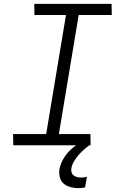

<svg xmlns="http://www.w3.org/2000/svg" viewBox="-20 -755 640 998"><path d="M451 0H49L48 -58H220L323 -677H159L158 -735H560L561 -677H389L286 -58H450ZM387 223Q366 223 346 217.5Q326 212 311 199.5Q296 187 291 166.5Q286 146 289 125Q294 97 309.5 70.5Q325 44 347.5 23Q370 2 396.5 -14Q423 -30 451 -40L445 0Q429 11 414 24.5Q399 38 386.5 53Q374 68 364 85Q354 102 351 120Q349 131 352 141Q355 151 363 157Q371 163 381 165.5Q391 168 402 168Q409 168 416.5 167Q424 166 432 164L422 219Q414 221 405 222Q396 223 387 223Z"/></svg>

Font: Iosevka Light Extended
Style: Italic
Weight: 300
Width: 7
Italic angle: -9°
Monospace: yes
Designer: Belleve Invis
Foundry: Belleve Invis
Version: Version 32.5.0; ttfautohint (v1.8.4)